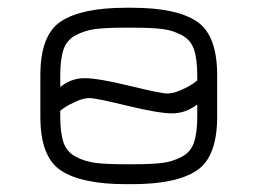

<svg xmlns="http://www.w3.org/2000/svg" viewBox="-20 -470 657 490"><path d="M317.4 0H300.8Q188.5 0 135.7 -34.7Q83 -69.3 83 -171.9V-278.3Q83 -380.9 135.7 -415.5Q188.5 -450.2 300.8 -450.2H317.4Q429.7 -450.2 481.9 -415.5Q534.2 -380.9 534.2 -278.3V-171.9Q534.2 -69.3 481.9 -34.7Q429.7 0 317.4 0ZM133.8 -248Q162.1 -270.5 195.3 -270.5Q230.5 -270.5 310.5 -251Q390.6 -231.4 407.2 -231.4Q421.9 -231.4 440.9 -239.7Q460 -248 471.7 -255.9L483.4 -264.6V-277.3Q483.4 -319.3 475.1 -343.8Q466.8 -368.2 443.8 -380.4Q420.9 -392.6 394 -396Q367.2 -399.4 317.4 -399.4H300.8Q251 -399.4 224.1 -396Q197.3 -392.6 173.8 -380.4Q150.4 -368.2 142.1 -343.8Q133.8 -319.3 133.8 -277.3ZM483.4 -203.1Q453.1 -180.7 419.9 -180.7Q384.8 -180.7 304.7 -200.2Q224.6 -219.7 208 -219.7Q193.4 -219.7 174.8 -211.4Q156.2 -203.1 144.5 -195.3L133.8 -187.5V-172.9Q133.8 -130.9 142.1 -106.4Q150.4 -82 173.8 -69.8Q197.3 -57.6 224.1 -54.2Q251 -50.8 300.8 -50.8H317.4Q367.2 -50.8 394 -54.2Q420.9 -57.6 443.8 -69.8Q466.8 -82 475.1 -106.4Q483.4 -130.9 483.4 -172.9Z"/></svg>

Font: Jura
Style: Book
Weight: 400
Version: Version 2.3